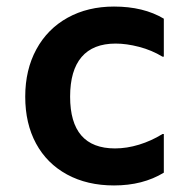

<svg xmlns="http://www.w3.org/2000/svg" viewBox="-20 -554 580 586"><path d="M57 -259Q57 -341 91 -403.5Q125 -466 186.5 -500Q248 -534 328 -534Q418 -534 480 -497V-381H476Q443 -401 404.5 -411Q366 -421 333 -421Q264 -421 229 -380Q194 -339 194 -259Q194 -101 331 -101Q367 -101 404.5 -112.5Q442 -124 476 -145H480V-27Q416 12 328 12Q246 12 184.5 -21.5Q123 -55 90 -116Q57 -177 57 -259Z"/></svg>

Font: AmikoBold
Style: Bold
Weight: 700
Designer: Pablo Impallari, Rodrigo Fuenzalida, Andres Torresi
Foundry: Impallari Type
Version: Version 1.000; ttfautohint (v1.3)